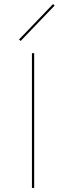

<svg xmlns="http://www.w3.org/2000/svg" viewBox="-20 -918 323 938"><path d="M136 -658H147V0H136ZM73 -725 239 -898 247 -891 81 -718Z"/></svg>

Font: Ysabeau Hairline
Style: Regular
Weight: 100
Designer: Christian Thalmann (Catharsis Fonts)
Version: Version 0.003